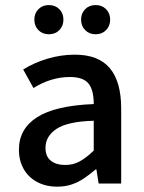

<svg xmlns="http://www.w3.org/2000/svg" viewBox="-20 -715 561 748"><path d="M110.4 -372.1 70.3 -444.3Q111.8 -470.2 164.1 -486.1Q216.3 -502 272 -502Q363.8 -502 408 -449.2Q452.1 -396.5 452.1 -292.5V0H364.3L355.5 -55.2H353Q326.2 -32.7 305.2 -18.8Q284.2 -4.9 259 3.7Q233.9 12.2 203.1 12.2Q158.7 12.2 124.8 -5.9Q90.8 -23.9 72.3 -56.6Q53.7 -89.4 53.7 -131.8Q53.7 -212.9 124.5 -258.3Q195.3 -303.7 345.2 -309.6Q345.2 -364.7 324.5 -389.9Q303.7 -415 252.4 -415Q214.8 -415 178.7 -403.8Q142.6 -392.6 110.4 -372.1ZM345.2 -244.6Q243.2 -241.7 200.2 -212.9Q157.2 -184.1 157.2 -139.2Q157.2 -105.5 178 -88.9Q198.7 -72.3 234.9 -72.3Q264.6 -72.3 290 -85.9Q315.4 -99.6 345.2 -128.4ZM227.1 -638.7Q227.1 -613.8 211.2 -597.7Q195.3 -581.5 170.4 -581.5Q145.5 -581.5 129.6 -597.7Q113.8 -613.8 113.8 -638.7Q113.8 -663.1 129.6 -679.2Q145.5 -695.3 170.4 -695.3Q195.3 -695.3 211.2 -679.2Q227.1 -663.1 227.1 -638.7ZM409.2 -638.7Q409.2 -613.8 393.3 -597.7Q377.4 -581.5 352.5 -581.5Q327.6 -581.5 311.8 -597.7Q295.9 -613.8 295.9 -638.7Q295.9 -663.1 311.8 -679.2Q327.6 -695.3 352.5 -695.3Q377.4 -695.3 393.3 -679.2Q409.2 -663.1 409.2 -638.7Z"/></svg>

Font: Varta
Style: Bold
Weight: 700
Designer: Joana Correia, Viktoriya Grabowska, Eben Sorkin
Foundry: Sorkin Type
Version: Version 1.002; ttfautohint (v1.3) -l 8 -r 24 -G 200 -x 12 -H